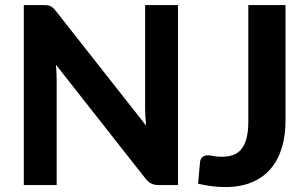

<svg xmlns="http://www.w3.org/2000/svg" viewBox="-20 -746 1240 774"><path d="M155 -725.5Q164.5 -725.5 171.2 -724.8Q178 -724 183.5 -721.2Q189 -718.5 194 -714Q199 -709.5 205 -702L569 -239.5Q567 -258.5 566 -276.5Q565 -294.5 565 -310.5V-725.5H697.5V0H620Q602.5 0 590.5 -5.8Q578.5 -11.5 567 -25.5L205.5 -485Q207 -467.5 207.8 -450.8Q208.5 -434 208.5 -419.5V0H76V-725.5ZM1131 -260Q1131 -199 1116 -149.8Q1101 -100.5 1070.8 -65.2Q1040.5 -30 995 -11Q949.5 8 889 8Q861.5 8 834.8 4.8Q808 1.5 778.5 -5.5L786.5 -93.5Q788 -105.5 796 -112.8Q804 -120 819 -120Q827.5 -120 840.8 -117Q854 -114 873.5 -114Q900.5 -114 920.5 -121.5Q940.5 -129 954 -146Q967.5 -163 974.2 -190.2Q981 -217.5 981 -256.5V-725.5H1131Z"/></svg>

Font: Lato Heavy
Style: Regular
Weight: 800
Designer: Lukasz Dziedzic
Foundry: tyPoland Lukasz Dziedzic
Version: Version 2.007; 2014-02-27